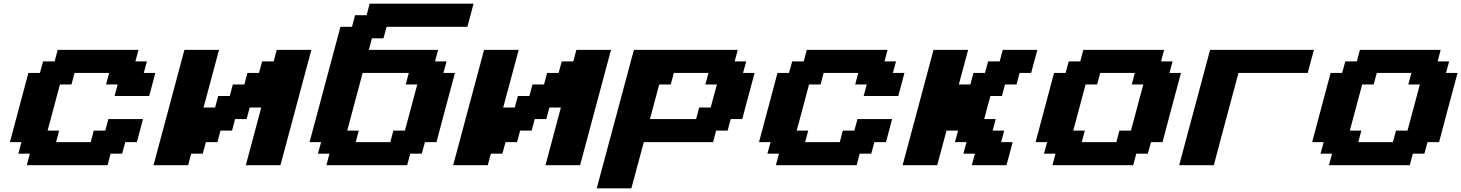

<svg xmlns="http://www.w3.org/2000/svg" viewBox="-20 -895 7915 1040"><path d="M125 0H562.5L579.1 -62.5H641.6L658.7 -125H721.2Q727.1 -145.5 738 -187.3Q749 -229 754.4 -250H566.9L550.3 -187.5H487.8L471.2 -125H283.7L300.3 -187.5H237.8Q249 -229 271.2 -312.3Q293.5 -395.5 304.7 -437.5H367.2L383.8 -500H571.3L554.7 -437.5H617.2L600.6 -375H788.1Q793.9 -395.5 804.9 -437.3Q815.9 -479 821.3 -500H758.8L775.9 -562.5H713.4L730 -625H292.5L275.9 -562.5H213.4L196.3 -500H133.8Q117.2 -437.5 83.7 -312.5Q50.3 -187.5 33.7 -125H96.2L79.1 -62.5H141.6Z M1311.5 0H1499Q1526.9 -104 1582.8 -312.3Q1638.7 -520.5 1666.5 -625H1479L1462.4 -562.5H1399.9L1382.8 -500H1320.3L1303.7 -437.5H1241.2L1224.6 -375H1162.1L1145 -312.5H1082.5L1166.5 -625H979Q951.2 -520.5 895.3 -312.3Q839.4 -104 811.5 0H999L1015.6 -62.5H1078.1L1095.2 -125H1157.7L1174.3 -187.5H1236.8L1253.4 -250H1315.9L1332.5 -312.5H1395Z M1748 0H2185.5L2202.1 -62.5H2264.6L2281.7 -125H2344.2Q2360.8 -187.5 2394 -312.5Q2427.2 -437.5 2444.3 -500H2381.8L2398.9 -562.5H2336.4L2353 -625H1978L1994.6 -687.5H2057.1L2074.2 -750H2511.7Q2517.6 -770.5 2528.6 -812.5Q2539.6 -854.5 2544.9 -875H1982.4L1965.8 -812.5H1903.3L1886.7 -750H1824.2Q1796.4 -646 1740.5 -437.5Q1684.6 -229 1656.7 -125H1719.2L1702.1 -62.5H1764.6ZM2094.2 -125H1906.7L1923.3 -187.5H1860.8L1944.3 -500H2194.3L2177.7 -437.5H2240.2Q2229 -396 2206.8 -312.5Q2184.6 -229 2173.3 -187.5H2110.8Z M2934.6 0H3122.1Q3149.9 -104 3205.8 -312.3Q3261.7 -520.5 3289.6 -625H3102.1L3085.4 -562.5H3022.9L3005.9 -500H2943.4L2926.8 -437.5H2864.3L2847.7 -375H2785.2L2768.1 -312.5H2705.6L2789.6 -625H2602.1Q2574.2 -520.5 2518.3 -312.3Q2462.4 -104 2434.6 0H2622.1L2638.7 -62.5H2701.2L2718.3 -125H2780.8L2797.4 -187.5H2859.9L2876.5 -250H2939L2955.6 -312.5H3018.1Z M3212.4 125H3399.9Q3411.1 83 3433.6 0Q3456.1 -83 3467.3 -125H3842.3L3858.9 -187.5H3921.4L3938 -250H4000.5Q4011.7 -292 4033.9 -375.2Q4056.2 -458.5 4067.4 -500H4004.9L4022 -562.5H3959.5L3976.1 -625H3413.6Q3379.9 -500 3313 -250Q3246.1 0 3212.4 125ZM3750.5 -250H3500.5L3550.8 -437.5H3613.3L3629.9 -500H3817.4L3800.8 -437.5H3863.3Q3857.4 -417 3846.2 -375Q3835 -333 3829.6 -312.5H3767.1Z M4182.6 0H4620.1L4636.7 -62.5H4699.2L4716.3 -125H4778.8Q4784.7 -145.5 4795.7 -187.3Q4806.6 -229 4812 -250H4624.5L4607.9 -187.5H4545.4L4528.8 -125H4341.3L4357.9 -187.5H4295.4Q4306.6 -229 4328.9 -312.3Q4351.1 -395.5 4362.3 -437.5H4424.8L4441.4 -500H4628.9L4612.3 -437.5H4674.8L4658.2 -375H4845.7Q4851.6 -395.5 4862.5 -437.3Q4873.5 -479 4878.9 -500H4816.4L4833.5 -562.5H4771L4787.6 -625H4350.1L4333.5 -562.5H4271L4253.9 -500H4191.4Q4174.8 -437.5 4141.4 -312.5Q4107.9 -187.5 4091.3 -125H4153.8L4136.7 -62.5H4199.2Z M5244.1 0H5431.6Q5437.5 -21 5448.7 -62.5Q5460 -104 5465.3 -125H5402.8L5419.4 -187.5H5356.9L5373.5 -250H5311Q5316.4 -270.5 5327.6 -312.3Q5338.9 -354 5344.7 -375H5407.2L5423.8 -437.5H5486.3L5502.9 -500H5565.4Q5570.8 -520.5 5582 -562.3Q5593.3 -604 5599.1 -625H5411.6L5395 -562.5H5332.5L5315.4 -500H5252.9L5236.3 -437.5H5173.8L5224.1 -625H5036.6Q5008.8 -520.5 4952.9 -312.3Q4897 -104 4869.1 0H5056.6L5106.9 -187.5H5169.4L5152.8 -125H5215.3L5198.2 -62.5H5260.7Z M5680.7 0H6118.2L6134.8 -62.5H6197.3L6214.4 -125H6276.9Q6293.5 -187.5 6326.7 -312.5Q6359.9 -437.5 6377 -500H6314.5L6331.5 -562.5H6269L6285.6 -625H5848.1L5831.5 -562.5H5769L5752 -500H5689.5Q5672.9 -437.5 5639.4 -312.5Q5606 -187.5 5589.4 -125H5651.9L5634.8 -62.5H5697.3ZM6026.9 -125H5839.4L5856 -187.5H5793.5Q5804.7 -229 5826.9 -312.3Q5849.1 -395.5 5860.4 -437.5H5922.9L5939.5 -500H6127L6110.4 -437.5H6172.9Q6161.6 -396 6139.4 -312.5Q6117.2 -229 6106 -187.5H6043.5Z M6367.2 0H6554.7Q6576.7 -83 6621.3 -250Q6666 -417 6688.5 -500H7063.5Q7068.8 -520.5 7080.1 -562.3Q7091.3 -604 7097.2 -625H6534.7Q6506.8 -520.5 6450.9 -312.3Q6395 -104 6367.2 0Z M7178.7 0H7616.2L7632.8 -62.5H7695.3L7712.4 -125H7774.9Q7791.5 -187.5 7824.7 -312.5Q7857.9 -437.5 7875 -500H7812.5L7829.6 -562.5H7767.1L7783.7 -625H7346.2L7329.6 -562.5H7267.1L7250 -500H7187.5Q7170.9 -437.5 7137.5 -312.5Q7104 -187.5 7087.4 -125H7149.9L7132.8 -62.5H7195.3ZM7524.9 -125H7337.4L7354 -187.5H7291.5Q7302.7 -229 7325 -312.3Q7347.2 -395.5 7358.4 -437.5H7420.9L7437.5 -500H7625L7608.4 -437.5H7670.9Q7659.7 -396 7637.5 -312.5Q7615.2 -229 7604 -187.5H7541.5Z"/></svg>

Font: Faithful 32x
Style: SemiboldOblique
Weight: 400
Foundry: Faithful Resource Pack
Version: Version 1.0; January 27, 2023